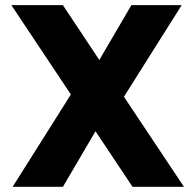

<svg xmlns="http://www.w3.org/2000/svg" viewBox="-20 -722 755 742"><path d="M492.2 0 349.1 -214.8 223.1 0H28.8L253.9 -356.9L23.9 -702.1H223.1L363.8 -490.2L487.8 -702.1H682.1L459 -348.1L690.9 0Z"/></svg>

Font: SVN-Poppins
Style: Bold
Weight: 700
Designer: Ninad Kale (Devanagari), Jonny Pinhorn (Latin)
Foundry: Indian Type Foundry
Version: Version 3.200;PS 1.000;hotconv 16.6.54;makeotf.lib2.5.65590